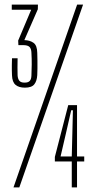

<svg xmlns="http://www.w3.org/2000/svg" viewBox="-20 -820 404 840"><path d="M89 -436.5Q62.5 -436.5 48 -448.8Q33.5 -461 32.5 -490.5Q32 -503 31.8 -513.2Q31.5 -523.5 31.8 -535.2Q32 -547 32.5 -565H57Q56.5 -543 56.5 -524Q56.5 -505 57 -490Q58 -475 64.5 -466.8Q71 -458.5 87.5 -458.5Q103.5 -458.5 110.2 -466Q117 -473.5 117.5 -489.5Q118.5 -514 118.8 -538.2Q119 -562.5 117.5 -589Q117 -606.5 109.2 -614.5Q101.5 -622.5 82.5 -622.5H60.5L59.5 -642.5L116.5 -777.5H31.5V-800H146L145.5 -779.5L86.5 -644.5Q110.5 -644 126.5 -632.8Q142.5 -621.5 143 -589Q143.5 -573.5 143.8 -555Q144 -536.5 143.8 -519.5Q143.5 -502.5 143 -491.5Q141.5 -465.5 130 -451Q118.5 -436.5 89 -436.5ZM39 0 317.5 -800H343.5L64.5 0ZM317 -360V-135.5H348.5V-113.5H317V0H294V-113.5H220V-133.5L278.5 -360ZM294 -135.5 296.5 -234.5 299 -337.5H291.5L268 -234.5L245 -135.5Z"/></svg>

Font: Big Shoulders Display Thin ExtraLight
Style: Regular
Weight: 250
Version: Version 2.002